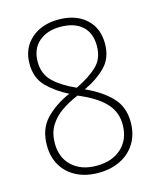

<svg xmlns="http://www.w3.org/2000/svg" viewBox="-111 -802 730 889"><g transform="rotate(-15 254.0 -357.0)"><path d="M254 -724Q336 -724 385 -680Q434 -636 434 -561Q434 -493 393.5 -451.5Q353 -410 289 -380Q363 -347 409 -300Q455 -253 455 -179Q455 -121 429 -78.5Q403 -36 357 -13Q311 10 251 10Q191 10 146 -13Q101 -36 76.5 -77.5Q52 -119 52 -175Q52 -253 97.5 -300.5Q143 -348 214 -379Q154 -409 113 -450.5Q72 -492 72 -560Q72 -634 122.5 -679Q173 -724 254 -724ZM253 -689Q190 -689 150.5 -655Q111 -621 111 -559Q111 -500 150 -463Q189 -426 255 -397Q321 -429 358 -464.5Q395 -500 395 -560Q395 -623 357.5 -656Q320 -689 253 -689ZM90 -174Q90 -105 134 -64.5Q178 -24 251 -24Q326 -24 371 -65.5Q416 -107 416 -178Q416 -235 380 -276.5Q344 -318 271 -351L249 -361Q203 -342 167.5 -317Q132 -292 111 -257.5Q90 -223 90 -174Z"/></g></svg>

Font: Noto Sans Lao Looped SemiCondensed ExtraLight
Style: Regular
Weight: 200
Width: 4
Designer: Mark Frömberg, Ben Mitchell
Foundry: The Fontpad Ltd
Version: Version 1.002; ttfautohint (v1.8.4.7-5d5b)